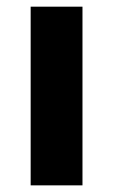

<svg xmlns="http://www.w3.org/2000/svg" viewBox="-20 -558 341 578"><path d="M72.3 0V-537.9H228.3V0Z"/></svg>

Font: Montserrat Thin
Style: Regular
Weight: 100
Designer: Julieta Ulanovsky
Foundry: Julieta Ulanovsky
Version: Version 9.000